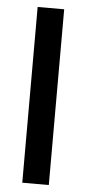

<svg xmlns="http://www.w3.org/2000/svg" viewBox="-52 -733 344 764"><g transform="rotate(5 120.0 -351.0)"><path d="M67 0V-702H173V0Z"/></g></svg>

Font: Bricolage Grotesque SemiCondensed Medium
Style: Regular
Weight: 500
Width: 4
Designer: Mathieu Triay
Foundry: Atelier Triay
Version: Version 1.001;gftools[0.9.33.dev8+g029e19f]